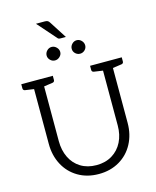

<svg xmlns="http://www.w3.org/2000/svg" viewBox="-153 -1182 1054 1294"><g transform="rotate(-15 374.5 -535.0)"><path d="M725 -682Q725 -669 712 -666L649 -657V-274Q649 -193 614.5 -128.5Q580 -64 517.5 -27.5Q455 9 374 9Q292 9 229.5 -28Q167 -65 133 -129.5Q99 -194 99 -274V-657L37 -666Q24 -669 24 -682V-711H244V-682Q244 -669 231 -666L169 -657V-275Q169 -211 193.5 -160.5Q218 -110 264.5 -81.5Q311 -53 374 -53Q437 -53 483.5 -81.5Q530 -110 555 -160Q580 -210 580 -274V-657L518 -666Q504 -669 504 -682V-711H725ZM286 -807Q267 -807 253 -821Q239 -835 239 -853Q239 -872 253 -886.5Q267 -901 286 -901Q305 -901 319.5 -886.5Q334 -872 334 -853Q334 -835 319.5 -821Q305 -807 286 -807ZM461 -807Q442 -807 428 -820.5Q414 -834 414 -853Q414 -872 428 -886.5Q442 -901 461 -901Q480 -901 494 -886.5Q508 -872 508 -853Q508 -834 494 -820.5Q480 -807 461 -807ZM225 -1079H287Q300 -1079 307 -1075Q314 -1071 320 -1061L397 -941H361Q352 -941 347 -943Q342 -945 337 -952Z"/></g></svg>

Font: Aleo Light
Style: Regular
Weight: 300
Designer: Alessio Laiso
Foundry: Alessio Laiso
Version: Version 2.000